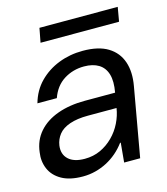

<svg xmlns="http://www.w3.org/2000/svg" viewBox="-102 -731 716 822"><g transform="rotate(-15 256.5 -319.5)"><path d="M165 12Q107 12 71 -8.5Q35 -29 20.5 -63Q6 -97 12 -136Q18 -188 50 -224.5Q82 -261 135 -280Q188 -299 256 -299H390Q399 -348 389.5 -379.5Q380 -411 354.5 -426.5Q329 -442 290 -442Q241 -442 201 -417Q161 -392 143 -341H57Q72 -395 108.5 -432Q145 -469 195 -488.5Q245 -508 302 -508Q372 -508 413.5 -482.5Q455 -457 470.5 -411.5Q486 -366 475 -305L421 0H350L358 -86H355Q338 -63 317 -45Q296 -27 272 -14.5Q248 -2 221 5Q194 12 165 12ZM192 -59Q230 -59 261.5 -73.5Q293 -88 318 -113Q343 -138 358.5 -169.5Q374 -201 379 -234H252Q204 -234 171 -222.5Q138 -211 121.5 -190Q105 -169 101 -142Q96 -104 120 -81.5Q144 -59 192 -59ZM137 -588 149 -651H496L485 -588Z"/></g></svg>

Font: DM Sans 36pt
Style: Italic
Weight: 400
Italic angle: -10°
Designer: Colophon Foundry, Jonny Pinhorn
Foundry: Colophon Foundry
Version: Version 4.004;gftools[0.9.30]